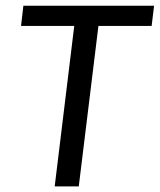

<svg xmlns="http://www.w3.org/2000/svg" viewBox="-20 -662 567 682"><path d="M527.3 -641.6 518.6 -569.8H329.6L259.8 0H174.3L243.7 -569.8H54.7L63 -641.6Z"/></svg>

Font: Carlito
Style: Italic
Weight: 400
Italic angle: -7°
Designer: Lukasz Dziedzic
Foundry: tyPoland Lukasz Dziedzic
Version: Version 1.104